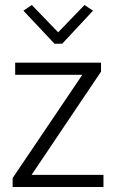

<svg xmlns="http://www.w3.org/2000/svg" viewBox="-20 -752 467 772"><path d="M30.8 0V-36.1L311 -451.2H41V-500H386.2V-463.9L106.9 -48.8H396V0ZM107.9 -731.9 213.9 -622.1 319.8 -731.9 354 -709 230 -576.2H199.2L74.2 -709Z"/></svg>

Font: LT Hoop Light
Style: Regular
Weight: 300
Designer: Daniel Lyons
Foundry: LyonsType
Version: Version 1.000